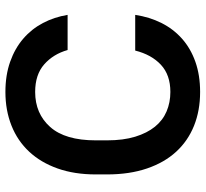

<svg xmlns="http://www.w3.org/2000/svg" viewBox="-45 -705 760 710"><g transform="rotate(-90 335.0 -350.0)"><path d="M350 10Q281 10 225 -12.5Q169 -35 129 -78.5Q89 -122 67 -186.5Q45 -251 45 -334V-376Q45 -455 67 -517Q89 -579 129 -622Q169 -665 225.5 -687.5Q282 -710 350 -710Q412 -710 461.5 -692.5Q511 -675 547 -644Q583 -613 605 -571Q627 -529 635 -480H505Q490 -533 452 -566.5Q414 -600 350 -600Q270 -600 220.5 -544.5Q171 -489 171 -376V-334Q171 -274 184.5 -230Q198 -186 221.5 -157Q245 -128 278 -114Q311 -100 350 -100Q413 -100 450.5 -135Q488 -170 503 -230H635Q627 -177 605 -133Q583 -89 547 -57Q511 -25 461.5 -7.5Q412 10 350 10Z"/></g></svg>

Font: PT Root UI Bold
Style: Regular
Weight: 700
Designer: Vitaly Kuzmin
Foundry: ParaType Ltd.
Version: Version 2.000G